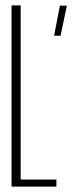

<svg xmlns="http://www.w3.org/2000/svg" viewBox="-20 -695 273 715"><path d="M23 0V-675H57V-26.5H190V0ZM181.5 -562 203 -674H229L205.5 -562Z"/></svg>

Font: Anybody Condensed ExtraLight
Style: Regular
Weight: 200
Width: 3
Designer: Tyler Finck
Foundry: Etcetera Type Company
Version: Version 1.010; ttfautohint (v1.8.3) -l 8 -r 50 -G 200 -x 14 